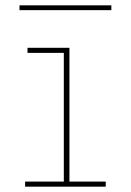

<svg xmlns="http://www.w3.org/2000/svg" viewBox="-20 -699 490 719"><path d="M74 0V-19H219V-501H83V-520H240V-19H376V0ZM397 -661H53V-679H397Z"/></svg>

Font: Iosevka Etoile Thin
Style: Regular
Weight: 100
Designer: Belleve Invis
Foundry: Belleve Invis
Version: Version 22.1.2; ttfautohint (v1.8.4)